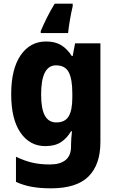

<svg xmlns="http://www.w3.org/2000/svg" viewBox="-20 -786 631 1046"><path d="M231 -560Q281 -560 314 -539.5Q347 -519 371 -481H376L389 -550H527V-12Q527 111 462 175.5Q397 240 258 240Q200 240 154.5 232Q109 224 67 205V68Q113 90 155.5 100Q198 110 252 110Q307 110 337 86Q367 62 367 12V1Q367 -13 368.5 -33Q370 -53 372 -71H367Q345 -33 312 -11.5Q279 10 227 10Q142 10 91.5 -63.5Q41 -137 41 -273Q41 -410 92.5 -485Q144 -560 231 -560ZM285 -430Q204 -430 204 -271Q204 -193 224.5 -156Q245 -119 287 -119Q334 -119 354 -152Q374 -185 374 -254V-278Q374 -355 354.5 -392.5Q335 -430 285 -430ZM376 -752Q368 -718 361 -677.5Q354 -637 351 -606H202V-617Q217 -652 235.5 -689.5Q254 -727 278 -766H376Z"/></svg>

Font: Noto Sans Lao UI SemCond ExtBd
Style: Regular
Weight: 800
Width: 4
Designer: Monotype Design Team
Foundry: Monotype Imaging Inc.
Version: Version 2.000; ttfautohint (v1.8.4.7-5d5b)